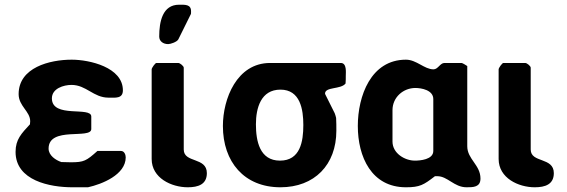

<svg xmlns="http://www.w3.org/2000/svg" viewBox="-20 -787 2403 814"><path d="M46 -143C46 -21 192 7 287 7H353C412 -6 513 -46 513 -120C513 -131 507 -147 493 -147H393C346 -105 336 -99 280 -99C274 -99 246 -100 240 -100C216 -108 186 -128 186 -157C186 -253 367 -195 367 -240V-293C367 -337 200 -284 200 -370C200 -412 250 -427 283 -427C346 -427 376 -373 440 -373C469 -373 501 -368 501 -404C501 -502 359 -534 284 -534C191 -534 59 -501 59 -388C59 -337 108 -315 108 -273C108 -271 107 -262 107 -260C71 -221 46 -196 46 -143Z M857 -53C857 -122 759 -95 759 -153V-500C759 -507 743 -520 736 -520H643C638 -520 623 -499 623 -493V-113C623 -32 707 7 776 7C820 7 857 -5 857 -53ZM655 -632C655 -612 672 -600 693 -600C703 -600 730 -609 736 -620L789 -727C790 -727 790 -736 790 -739C790 -769 765 -767 739 -767C669 -767 655 -695 655 -632Z M925 -253C925 -101 1015 7 1169 7C1313 7 1406 -88 1406 -233C1406 -241 1406 -279 1405 -287C1405 -290 1400 -304 1399 -307L1359 -387C1359 -387 1358 -389 1358 -390C1358 -420 1425 -407 1445 -433C1446 -438 1446 -462 1446 -467C1446 -479 1451 -520 1425 -520H1125C984 -520 925 -368 925 -253ZM1065 -260C1065 -329 1086 -407 1169 -407C1253 -407 1266 -323 1266 -257C1266 -187 1253 -106 1167 -106C1081 -106 1065 -189 1065 -260Z M1937 -520H1864C1846 -520 1837 -493 1818 -493C1779 -493 1746 -534 1701 -534C1552 -534 1497 -379 1497 -253C1497 -122 1555 7 1701 7C1760 7 1776 -3 1824 -40H1834C1878 -40 1905 7 1958 7C1986 7 2017 7 2017 -30C2017 -88 1961 -112 1961 -167V-507C1958 -509 1941 -520 1937 -520ZM1741 -414C1767 -414 1817 -405 1817 -367V-147C1817 -110 1760 -106 1739 -106C1696 -106 1644 -137 1644 -187V-320C1644 -375 1690 -414 1741 -414Z M2328 -53C2328 -122 2230 -95 2230 -153V-500C2230 -507 2214 -520 2207 -520H2114C2109 -520 2094 -499 2094 -493V-113C2094 -32 2178 7 2247 7C2291 7 2328 -5 2328 -53Z"/></svg>

Font: Asimov Print
Style: C
Weight: 500
Designer: Google
Version: Version 2.000980: 2014